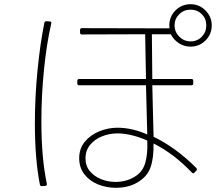

<svg xmlns="http://www.w3.org/2000/svg" viewBox="-20 -870 1040 914"><path d="M348 -473V-485Q348 -494 357 -494H675L671 -707L370 -706Q361 -706 361 -715V-727Q361 -736 370 -736L787 -735Q786 -740 786 -749Q786 -791 815.5 -820.5Q845 -850 887 -850Q929 -850 958.5 -820Q988 -790 988 -749Q988 -707 958.5 -677.5Q929 -648 887 -648Q857 -648 832 -664Q807 -680 793 -707H703L705 -494H891Q900 -494 900 -485V-473Q900 -464 891 -464H705L711 -219Q818 -167 914 -71Q920 -65 915 -58L906 -49Q904 -45 900.5 -45Q897 -45 894 -48Q807 -139 711 -187Q712 -117 696.5 -73Q681 -29 635 -2Q592 24 531 24Q487 24 447 8Q407 -8 382 -40Q357 -72 357 -117Q357 -163 384 -195.5Q411 -228 453 -245Q495 -262 539 -262Q608 -262 681 -230L675 -464H357Q348 -464 348 -473ZM962 -749Q962 -781 940.5 -802.5Q919 -824 887 -824Q855 -824 833 -802Q811 -780 811 -749Q811 -718 833.5 -695.5Q856 -673 887 -673Q919 -673 940.5 -695Q962 -717 962 -749ZM178 16Q172 16 170 9Q146 -112 146 -284Q146 -408 158.5 -534.5Q171 -661 191 -761Q193 -769 200 -769L216 -768Q226 -768 224 -758Q202 -663 189.5 -539.5Q177 -416 177 -292Q177 -118 203 5V8Q203 14 196 15L180 16ZM539 -235Q502 -235 467 -221.5Q432 -208 409.5 -181Q387 -154 387 -116Q387 -80 408 -55Q429 -30 461.5 -17Q494 -4 529 -4Q581 -4 620 -28Q658 -50 671 -93Q684 -136 681 -201Q603 -235 539 -235Z"/></svg>

Font: LINE Seed JP_TTF Thin
Style: Regular
Weight: 250
Designer: LY Corporation & Fontrix & Fontworks
Version: Version 1.008